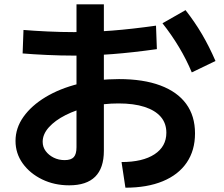

<svg xmlns="http://www.w3.org/2000/svg" viewBox="-20 -832 1040 891"><path d="M544 -80Q642 -80 697 -116Q752 -152 752 -216Q752 -260 726 -290Q700 -320 650.5 -336Q601 -352 530 -352Q461 -352 397.5 -337.5Q334 -323 284.5 -298Q235 -273 206.5 -241Q178 -209 178 -174Q178 -150 192 -131Q206 -112 229 -100.5Q252 -89 280 -89Q310 -89 322.5 -103Q335 -117 335 -149V-812H462V-132Q462 28 301 28Q232 28 175.5 0.5Q119 -27 85.5 -73.5Q52 -120 52 -178Q52 -238 89 -290Q126 -342 191.5 -381.5Q257 -421 344.5 -443Q432 -465 532 -465Q645 -465 724 -435.5Q803 -406 844 -350Q885 -294 885 -213Q885 -134 846.5 -77.5Q808 -21 735.5 9Q663 39 562 39ZM322 -574Q262 -574 197 -577Q132 -580 85 -584L89 -693Q136 -689 200 -686Q264 -683 322 -683Q409 -683 500 -690Q591 -697 704 -713L708 -604Q594 -588 502.5 -581Q411 -574 322 -574ZM870 -496Q845 -556 810.5 -613.5Q776 -671 734 -724L841 -785Q884 -730 917.5 -673Q951 -616 980 -549Z"/></svg>

Font: M PLUS 2 Thin
Style: Bold
Weight: 700
Version: Version 1.001